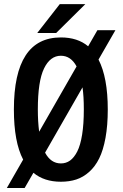

<svg xmlns="http://www.w3.org/2000/svg" viewBox="-20 -892 610 954"><path d="M165 -728 277 -871.5H404L259 -728ZM282.5 11Q199.5 11 146 -33.5L102.5 42H14L95 -99Q49 -186.5 49 -348Q49 -706 282.5 -706Q365.5 -706 418 -662L464 -742H553.5L469.5 -596Q515.5 -507 515.5 -348Q515.5 -268.5 504.2 -207Q493 -145.5 472.8 -104.8Q452.5 -64 423 -37.8Q393.5 -11.5 359 -0.2Q324.5 11 282.5 11ZM168 -348Q168 -288.5 174.5 -237.5L360.5 -562Q332 -615 282.5 -615Q229.5 -615 198.8 -551.8Q168 -488.5 168 -348ZM282.5 -80Q308 -80 328 -94.2Q348 -108.5 363.8 -139.2Q379.5 -170 388 -222.8Q396.5 -275.5 396.5 -348Q396.5 -413 390 -458L204 -133.5Q232.5 -80 282.5 -80Z"/></svg>

Font: League Mono Narrow Medium
Style: Regular
Weight: 500
Width: 3
Designer: Tyler Finck
Foundry: The League of Moveable Type / Tyler Finck
Version: Version 2.210